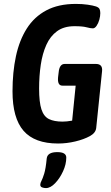

<svg xmlns="http://www.w3.org/2000/svg" viewBox="-20 -727 570 982"><path d="M277 7Q157 7 100.5 -58Q44 -123 44 -260Q44 -358 61.5 -439.5Q79 -521 117 -581Q155 -641 217 -674Q279 -707 368 -707Q401 -707 428.5 -703Q456 -699 471 -694Q485 -689 489 -681Q493 -673 493 -660Q493 -644 488 -626Q483 -608 474 -595Q465 -582 455 -582Q443 -582 422.5 -587.5Q402 -593 361 -593Q307 -593 272 -567.5Q237 -542 217 -497.5Q197 -453 188.5 -395.5Q180 -338 180 -274Q180 -204 192 -167.5Q204 -131 230.5 -118Q257 -105 300 -105Q321 -105 349 -110L367 -289H299Q273 -289 277 -332L280 -357Q284 -400 311 -400H470Q506 -400 502 -363L472 -72Q469 -47 440 -31Q409 -14 365 -3.5Q321 7 277 7ZM215 235Q205 235 195.5 231.5Q186 228 186 218Q186 209 192 198Q198 187 206 161.5Q214 136 219 83Q223 51 273 51Q319 51 319 79Q319 113 302.5 149Q286 185 262 210Q238 235 215 235Z"/></svg>

Font: Asap Condensed Condensed SemiBold
Style: Italic
Weight: 600
Width: 3
Italic angle: -6°
Designer: Pablo Cosgaya
Foundry: Omnibus-Type
Version: Version 3.001; ttfautohint (v1.8.4.7-5d5b)